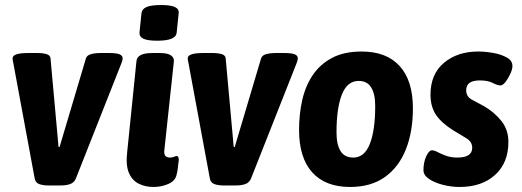

<svg xmlns="http://www.w3.org/2000/svg" viewBox="-20 -736 2079 764"><path d="M173 2Q151 2 136 -3.5Q121 -9 118 -26L33 -485Q30 -497 30 -504Q30 -525 91 -525H130Q151 -525 165.5 -520.5Q180 -516 181 -504L213 -151H217L322 -504Q326 -516 342 -520.5Q358 -525 380 -525H414Q443 -525 455.5 -520Q468 -515 468 -504Q468 -496 463 -484L282 -26Q275 -9 259 -3.5Q243 2 221 2Z M591 8Q558 8 532 -5Q506 -18 493 -48Q480 -78 486 -130L523 -493Q526 -525 586 -525H615Q648 -525 660.5 -515.5Q673 -506 672 -493L634 -139Q630 -109 656 -109Q665 -109 672 -112Q679 -115 683 -115Q693 -115 691 -94Q689 -84 688 -70.5Q687 -57 682 -38Q676 -15 648.5 -3.5Q621 8 591 8ZM606 -574Q567 -574 550.5 -582Q534 -590 535 -606L543 -684Q545 -700 563 -708Q581 -716 621 -716Q659 -716 676 -708Q693 -700 691 -684L683 -606Q680 -574 606 -574Z M870 2Q848 2 833 -3.5Q818 -9 815 -26L730 -485Q727 -497 727 -504Q727 -525 788 -525H827Q848 -525 862.5 -520.5Q877 -516 878 -504L910 -151H914L1019 -504Q1023 -516 1039 -520.5Q1055 -525 1077 -525H1111Q1140 -525 1152.5 -520Q1165 -515 1165 -504Q1165 -496 1160 -484L979 -26Q972 -9 956 -3.5Q940 2 918 2Z M1373 8Q1275 8 1222.5 -50Q1170 -108 1170 -219Q1170 -281 1182.5 -337Q1195 -393 1224 -436.5Q1253 -480 1301 -505.5Q1349 -531 1419 -531Q1518 -531 1570.5 -473Q1623 -415 1623 -305Q1623 -212 1595 -141.5Q1567 -71 1511.5 -31.5Q1456 8 1373 8ZM1386 -109Q1430 -109 1451.5 -163Q1473 -217 1473 -314Q1473 -362 1457 -388Q1441 -414 1407 -414Q1362 -414 1340.5 -360Q1319 -306 1319 -209Q1319 -161 1335 -135Q1351 -109 1386 -109Z M1809 8Q1776 8 1742.5 -0.5Q1709 -9 1687 -24Q1665 -39 1665 -59Q1665 -90 1676 -114Q1687 -138 1699 -138Q1708 -138 1722 -130.5Q1736 -123 1755.5 -116Q1775 -109 1800 -109Q1859 -109 1859 -148Q1859 -172 1835.5 -186Q1812 -200 1784 -217Q1735 -248 1714 -280.5Q1693 -313 1693 -359Q1693 -441 1746.5 -486Q1800 -531 1883 -531Q1910 -531 1942 -525.5Q1974 -520 1997 -507Q2020 -494 2019 -472Q2019 -461 2011 -443Q2003 -425 1992 -410.5Q1981 -396 1971 -396Q1960 -396 1940.5 -406Q1921 -416 1889 -416Q1835 -416 1835 -377Q1835 -352 1857.5 -339.5Q1880 -327 1907 -313Q1949 -288 1976 -253.5Q2003 -219 2003 -171Q2003 -88 1950 -40Q1897 8 1809 8Z"/></svg>

Font: Asap Semi Condensed Semi Condensed Regular
Style: Bold Italic
Weight: 700
Width: 4
Italic angle: -6°
Designer: Pablo Cosgaya
Foundry: Omnibus-Type
Version: Version 3.001; ttfautohint (v1.8.4.7-5d5b)